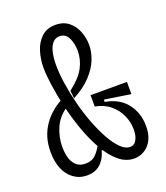

<svg xmlns="http://www.w3.org/2000/svg" viewBox="-128 -757 741 858"><g transform="rotate(-20 243.0 -328.0)"><path d="M364 13Q324 13 290 -16Q256 -45 229 -93Q202 -141 181.5 -199Q161 -257 147.5 -315.5Q134 -374 127 -424.5Q120 -475 120 -507Q120 -547 131.5 -584Q143 -621 168.5 -645Q194 -669 235 -669Q274 -669 299 -648Q324 -627 335.5 -596Q347 -565 347 -533Q347 -500 333 -464.5Q319 -429 287.5 -395Q256 -361 202 -332L198 -369Q250 -409 270 -447Q290 -485 290 -525Q290 -560 277 -587.5Q264 -615 235 -615Q215 -615 202 -600Q189 -585 183 -559Q177 -533 177 -498Q177 -458 184.5 -409Q192 -360 205 -308.5Q218 -257 236 -210Q254 -163 275 -125Q296 -87 318.5 -64.5Q341 -42 363 -42Q384 -42 394.5 -61.5Q405 -81 405 -109Q405 -145 390.5 -177.5Q376 -210 347.5 -234Q319 -258 276 -266V-320H449V-262L325 -281V-270Q393 -258 427.5 -212.5Q462 -167 462 -106Q462 -73 453 -50.5Q444 -28 429.5 -14Q415 0 398 6.5Q381 13 364 13ZM140 12Q104 12 76.5 -8Q49 -28 35 -62.5Q21 -97 21 -142Q21 -180 30.5 -211Q40 -242 58.5 -268.5Q77 -295 102 -315.5Q127 -336 158 -351L162 -309Q117 -280 97.5 -236.5Q78 -193 78 -145Q78 -120 84 -96Q90 -72 106.5 -56Q123 -40 151 -40Q181 -40 200 -58.5Q219 -77 234 -108L251 -71H238Q232 -47 219 -28Q206 -9 186.5 1.5Q167 12 140 12Z"/></g></svg>

Font: Bricolage Grotesque 72pt Condensed ExtraLight
Style: Regular
Weight: 250
Width: 3
Designer: Mathieu Triay
Foundry: Atelier Triay
Version: Version 1.001;gftools[0.9.33.dev8+g029e19f]